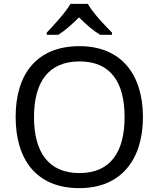

<svg xmlns="http://www.w3.org/2000/svg" viewBox="-20 -964 821 994"><path d="M435 -944H345C319 -899 259 -834 222 -795V-784H282C317 -806 353 -838 389 -874C425 -838 463 -805 498 -784H560V-795C522 -833 459 -899 435 -944ZM720 -358C720 -580 606 -725 392 -725C168 -725 61 -578 61 -359C61 -138 168 10 391 10C606 10 720 -137 720 -358ZM156 -358C156 -538 230 -646 392 -646C553 -646 625 -538 625 -358C625 -178 553 -68 391 -68C230 -68 156 -178 156 -358Z"/></svg>

Font: Noto Sans Syriac Western
Style: Regular
Weight: 400
Designer: Patrick Giasson and the Monotype Design Team
Foundry: Monotype Imaging Inc.
Version: Version 3.000